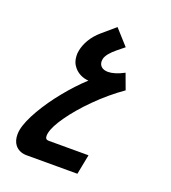

<svg xmlns="http://www.w3.org/2000/svg" viewBox="-142 -684 886 997"><g transform="rotate(20 301.0 -185.5)"><path d="M119.1 208H400.4L421.9 98.1H202.1C189 98.1 182.6 92.3 182.6 77.1C182.6 72.8 183.1 66.9 184.6 60.5C190.4 34.7 206.5 3.4 234.4 -36.1C262.2 -75.7 299.3 -119.1 342.3 -162.1C387.2 -207 436.5 -249 487.8 -284.7L456.1 -370.6C420.4 -351.6 391.1 -343.3 368.2 -343.3C335.9 -343.3 318.8 -360.4 318.8 -385.3C318.8 -389.6 319.3 -393.6 320.3 -397.9C325.2 -418 344.7 -440.9 373 -463.9L411.6 -495.1L335.9 -579.1L265.6 -519C220.2 -480.5 196.8 -435.5 189 -396C186.5 -383.8 186.5 -375 186.5 -374C186.5 -342.3 194.8 -321.8 209.5 -304.7C228.5 -282.2 256.8 -268.1 288.6 -266.1C252.9 -233.4 214.8 -192.4 180.7 -150.4C146 -107.9 114.3 -62.5 89.4 -19.5C64 24.4 46.9 63.5 40.5 96.7C38.6 106 38.1 115.7 38.1 122.6C38.1 144.5 43.5 164.1 54.7 178.7C69.3 197.8 92.8 208 119.1 208Z"/></g></svg>

Font: Hack
Style: Bold Oblique
Weight: 700
Italic angle: -12°
Monospace: yes
Designer: Christopher Simpkins
Foundry: Christopher Simpkins
Version: Version 2.010